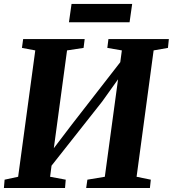

<svg xmlns="http://www.w3.org/2000/svg" viewBox="-20 -938 863 958"><path d="M-0.5 0 3 -41.5 70.5 -56 156 -686.5 89.5 -699 95.5 -743H402.5L397 -699L314.5 -686.5L240.5 -139L212 -150.5L337.5 -315.5L618 -676.5L572.5 -571L588 -686.5L515.5 -699L521 -743H822.5L818 -699L746.5 -686.5L661.5 -56L732.5 -41.5L728 0H410L416 -41.5L503 -56L576 -593.5L603.5 -590.5L489.5 -431L197 -60.5L241 -141.5L230 -56L308 -41.5L304.5 0ZM337 -918.5H639.5L626.5 -827H324Z"/></svg>

Font: Merriweather 48pt ExtraBold
Style: Italic
Weight: 800
Italic angle: -7.8°
Version: Version 2.101